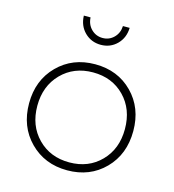

<svg xmlns="http://www.w3.org/2000/svg" viewBox="-109 -823 828 915"><g transform="rotate(15 305.0 -365.5)"><path d="M47.9 -261.2Q47.9 -375 120.8 -448.5Q193.8 -522 305.2 -522Q417 -522 489.5 -448.5Q562 -375 562 -261.2Q562 -146 489.5 -72.5Q417 1 305.2 1Q193.8 1 120.8 -72.8Q47.9 -146.5 47.9 -261.2ZM305.2 -38.1Q399.9 -38.1 460.4 -100.1Q521 -162.1 521 -259.8Q521 -357.9 460.4 -419.9Q399.9 -481.9 305.2 -481.9Q210.9 -481.9 149.9 -419.7Q88.9 -357.4 88.9 -259.8Q88.9 -162.1 149.9 -100.1Q210.9 -38.1 305.2 -38.1ZM191.9 -731.9H225.1Q226.6 -697.3 249.5 -674.6Q272.5 -651.9 305.2 -651.9Q337.9 -651.9 360.6 -674.6Q383.3 -697.3 384.8 -731.9H418Q416.5 -682.1 384.3 -650.1Q352.1 -618.2 305.2 -618.2Q258.3 -618.2 225.8 -650.1Q193.4 -682.1 191.9 -731.9Z"/></g></svg>

Font: Trueno UltraLight
Style: Regular
Weight: 250
Designer: Julieta Ulanovsky
Foundry: Julieta Ulanovsky
Version: Version 3.001b | FøM Fix